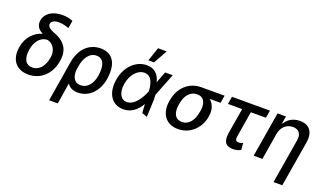

<svg xmlns="http://www.w3.org/2000/svg" viewBox="-87 -1379 3715 2185"><g transform="rotate(20 1770.5 -286.0)"><path d="M161.9 -617.9C151.6 -557.2 180.8 -511.4 237.9 -484.4L237.2 -481.5C146.7 -459.9 60.4 -369.7 42.6 -258.5L40.5 -246.4C16.7 -98 89.1 9.9 242.9 9.9C393.5 9.9 503.9 -100.1 529.1 -249.6L531.2 -261.4C553.6 -393.1 501.1 -484.7 359.7 -537.3C284.8 -565.3 272 -594.1 275.9 -617.5C281.2 -648.1 313.6 -669 369 -669C416.2 -669 465.2 -654.1 491.5 -642.8L507.1 -736.2C465.2 -752.5 428.6 -760.7 379.3 -760.7C258.9 -760.7 176.5 -703.8 161.9 -617.9ZM157 -254.3 158.4 -263.5C172.2 -357.6 228.3 -436.1 316.4 -436.1C391.3 -420.5 430.4 -339.5 416.9 -263.5L414.8 -252.5C397.4 -156.6 345.5 -81.7 257.8 -81.7C169.4 -81.7 142 -158.4 157 -254.3Z M646.7 -282.7 566.8 203.1H671.5L712.4 -53.3C738.6 -12.8 778.8 9.9 841.6 9.9C977.6 9.9 1078.5 -96.6 1104.4 -248.6L1105.8 -258.5C1130.7 -431.1 1073.9 -552.6 918.7 -552.6C784.8 -552.6 676.1 -462 646.7 -282.7ZM740.8 -231.2 748.6 -279.1C762.8 -368.3 811.8 -458.8 902 -458.8C992.5 -458.8 1014.9 -371.1 998.9 -258.5L997.5 -248.6C982.2 -160.2 933.2 -80.3 843.8 -80.3C752.1 -80.3 734.4 -164.4 740.8 -231.2Z M1391 11.4C1486.5 12.4 1556.1 -44.7 1605.5 -128.6L1612.6 -22L1676.5 0L1685 -213.8L1682.5 -270.2L1791.2 -545.5H1698.9L1648.1 -411.6L1646 -407.3C1626.8 -492.2 1576 -552.6 1477.3 -552.6C1344.8 -552.6 1230.1 -440 1204.5 -279.1C1176.1 -109.7 1251.4 10.3 1391 11.4ZM1306.5 -265.6C1326 -380 1397.7 -462.4 1481.5 -462.4C1577.4 -462.4 1594.5 -348.4 1598 -284.1V-280.9L1595.9 -274.9C1568.5 -204.5 1500 -79.9 1401.6 -79.9C1326 -79.9 1289.4 -159.1 1306.5 -265.6ZM1472.7 -610.1H1541.2L1634.2 -777H1528.8Z M1858 -269.9 1855.1 -258.5C1830.6 -106.2 1900.6 9.9 2055.4 9.9C2207.7 9.9 2315 -106.9 2336.6 -238.6L2338.1 -248.6C2351.9 -329.2 2327.8 -396 2278.4 -436.8H2410.2L2425.4 -528.4H2143.5C1989.7 -528.4 1882.1 -416.5 1858 -269.9ZM1970.5 -258.5 1973.4 -269.9C1987.9 -359.4 2038 -436.8 2128.6 -436.8C2218.8 -436.8 2241.5 -359.4 2226.9 -269.9L2224.1 -258.5C2208.5 -162.6 2159.4 -81.7 2070.3 -81.7C1978 -81.7 1954.5 -162.6 1970.5 -258.5Z M2968.8 -545.5H2508.5L2493.6 -453.8H2665.5L2614.3 -146.3C2596.6 -36.6 2634.2 9.9 2718 9.9C2751.4 9.9 2780.2 6 2814.6 -14.2L2808.2 -95.9C2795.1 -90.2 2778.8 -83.1 2759.9 -83.1C2735.4 -83.1 2709.2 -87.4 2719.1 -143.1L2770.6 -453.8H2953.8Z M3129.3 -323.9C3144.9 -410.9 3206.7 -460.6 3279.8 -460.6C3352.3 -460.6 3387.8 -413 3374.6 -334.2L3284.8 204.5H3391L3483.3 -346.9C3505.3 -482.2 3443.5 -552.6 3331.7 -552.6C3249.6 -552.6 3188.9 -514.9 3154.5 -456.7H3147.7L3162.6 -545.5H3060.7L2969.8 0H3076Z"/></g></svg>

Font: Margiela Sans Medium
Style: Italic
Weight: 500
Italic angle: -9.39999°
Designer: Stefan Endress, Andreas Faust
Version: Version 1.100;FEAKit 1.0